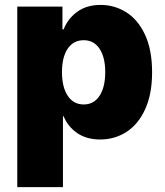

<svg xmlns="http://www.w3.org/2000/svg" viewBox="-20 -557 667 776"><path d="M49.8 -530.3H232.4V-438.5H237.3Q253.9 -481.4 292 -509.3Q330.1 -537.1 386.7 -537.1Q442.4 -537.1 489.7 -507.8Q537.1 -478.5 565.9 -417.2Q594.7 -356 594.7 -264.6Q594.7 -176.8 566.7 -115.5Q538.6 -54.2 491 -23.7Q443.4 6.8 384.8 6.8Q330.1 6.8 292.2 -19Q254.4 -44.9 237.3 -86.9H234.4V199.2H49.8ZM318.4 -134.8Q359.4 -134.8 382.3 -169.7Q405.3 -204.6 405.3 -265.6Q405.3 -325.7 382.3 -360.1Q359.4 -394.5 318.4 -394.5Q276.9 -394.5 253.7 -360.4Q230.5 -326.2 230.5 -265.6Q230.5 -205.1 253.7 -169.9Q276.9 -134.8 318.4 -134.8Z"/></svg>

Font: Pretendard JP Black
Style: Regular
Weight: 900
Designer: Base glyphs from Inter by Rasmus Andersson; Hangeul glyphs from Noto Sans CJK(Source Han Sans) by Jang Soo-young and Kan
Foundry: Kil Hyung-jin
Version: Version 1.309